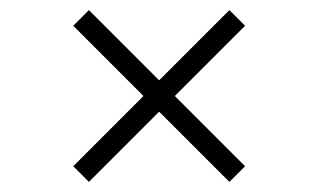

<svg xmlns="http://www.w3.org/2000/svg" viewBox="-20 -550 630 380"><path d="M125 -221 264 -360 125 -499 156 -530 295 -391 434 -530 465 -499 326 -360 465 -221 434 -190 295 -329 156 -190Z"/></svg>

Font: PT Root UI Light
Style: Regular
Weight: 300
Designer: Vitaly Kuzmin
Foundry: ParaType Ltd.
Version: Version 2.000G